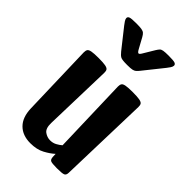

<svg xmlns="http://www.w3.org/2000/svg" viewBox="-259 -954 1048 1048"><g transform="rotate(45 265.0 -430.0)"><path d="M193.4 5.9Q133.3 5.9 98.4 -29.1Q63.5 -64 61.5 -130.9L49.3 -551.3Q49.3 -565.4 54.2 -573Q59.1 -580.6 76.2 -583.7Q93.3 -586.9 128.4 -586.9Q164.1 -586.9 180.9 -583.7Q197.8 -580.6 202.9 -573Q208 -565.4 207.5 -551.3L196.3 -152.8Q195.3 -110.4 215.6 -95.9Q235.8 -81.5 258.8 -81.5Q279.8 -81.5 296.6 -90.6Q313.5 -99.6 326.2 -110.8L313 -551.3Q313 -565.4 317.9 -573Q322.8 -580.6 339.8 -583.7Q356.9 -586.9 392.1 -586.9Q427.7 -586.9 444.6 -583.7Q461.4 -580.6 466.6 -573Q471.7 -565.4 471.2 -551.3L456.1 -27.8Q455.6 -9.8 444.3 -4.9Q433.1 0 392.1 0Q354.5 0 344.5 -4.9Q334.5 -9.8 333.5 -27.8L332.5 -50.8Q311.5 -31.2 277.3 -12.7Q243.2 5.9 193.4 5.9ZM260.3 -669.9Q226.1 -669.9 215.1 -675.8Q204.1 -681.6 190.4 -698.7L101.6 -811Q95.2 -819.3 88.1 -829.8Q81.1 -840.3 81.1 -848.1Q81.1 -857.9 92 -862.1Q103 -866.2 140.1 -866.2Q167.5 -866.2 180.9 -864Q194.3 -861.8 201.7 -855.5Q209 -849.1 216.3 -835.9L248.5 -776.9Q258.3 -758.3 265.1 -758.3Q271.5 -758.3 280.8 -774.9L317.4 -835.9Q325.2 -848.6 331.3 -855.2Q337.4 -861.8 350.3 -864Q363.3 -866.2 390.1 -866.2Q427.7 -866.2 438.5 -862.1Q449.2 -857.9 449.2 -848.1Q449.2 -840.3 442.4 -829.8Q435.5 -819.3 428.7 -811L338.9 -698.7Q330.1 -687.5 322.8 -681.2Q315.4 -674.8 303.5 -672.4Q291.5 -669.9 268.1 -669.9Z"/></g></svg>

Font: Denk One
Style: Regular
Weight: 400
Designer: Irina Smirnova, Eben Sorkin
Foundry: Sorkin Type Co.f
Version: Version 1.004; ttfautohint (v1.8.4.7-5d5b);gftools[0.9.23]